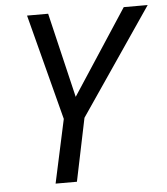

<svg xmlns="http://www.w3.org/2000/svg" viewBox="-52 -760 704 807"><g transform="rotate(-5 300.5 -357.0)"><path d="M150 0 208 -268 92 -714H181L266 -356L500 -714H601L295 -265L240 0Z"/></g></svg>

Font: Manna Sans
Style: Italic
Weight: 400
Italic angle: -12°
Designer: Monotype Design Team
Foundry: Monotype Imaging Inc.
Version: Version 2.001.1; ttfautohint (v1.8.2)